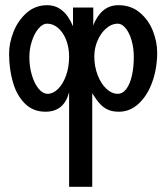

<svg xmlns="http://www.w3.org/2000/svg" viewBox="-20 -529 640 739"><path d="M585 -327Q585 -267 566.5 -214.5Q548 -162 514.2 -130.5Q480.5 -99 438 -99Q414 -99 396.8 -106.2Q379.5 -113.5 365.5 -128.5Q351.5 -143.5 335 -170V190H246V-174Q226.5 -99 155 -99Q108 -99 76.5 -129.8Q45 -160.5 30 -211.5Q15 -262.5 15 -323Q15 -363.5 32.2 -407Q49.5 -450.5 82.8 -479.8Q116 -509 162 -509Q227 -509 261 -428V-500H339V-431Q352.5 -467.5 376.8 -488.2Q401 -509 436 -509Q484.5 -509 518.2 -480.5Q552 -452 568.5 -409.8Q585 -367.5 585 -327ZM343 -312Q343 -273.5 355.8 -240.2Q368.5 -207 389.2 -187.5Q410 -168 433 -168Q452.5 -168 466.5 -187Q480.5 -206 487.8 -238.2Q495 -270.5 495 -310Q495 -344 486.5 -373.5Q478 -403 463.5 -420.5Q449 -438 433 -438Q410 -438 389.2 -420.2Q368.5 -402.5 355.8 -373.5Q343 -344.5 343 -312ZM93 -309Q93 -273 102.5 -240.5Q112 -208 128.2 -188Q144.5 -168 164 -168Q184.5 -168 203.5 -186.8Q222.5 -205.5 234.2 -238.2Q246 -271 246 -311Q246 -345.5 234.8 -374.8Q223.5 -404 204 -421Q184.5 -438 161 -438Q144.5 -438 128.5 -419.5Q112.5 -401 102.8 -371Q93 -341 93 -309Z"/></svg>

Font: JuliaMono Black
Style: Regular
Weight: 900
Monospace: yes
Designer: cormullion
Foundry: corm
Version: Version 0.054; ttfautohint (v1.8.4)